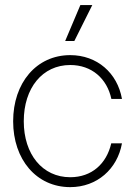

<svg xmlns="http://www.w3.org/2000/svg" viewBox="-20 -748 546 777"><path d="M264.2 9.3C372.6 9.3 455.1 -64 473.6 -168H430.2C411.1 -85 351.1 -30.8 264.2 -30.8C151.9 -30.8 76.2 -123.5 76.2 -257.3C76.2 -392.1 151.9 -484.9 264.2 -484.9C351.1 -484.9 413.1 -430.2 430.7 -347.7H473.6C455.1 -452.6 373 -524.9 264.2 -524.9C127.4 -524.9 33.2 -412.6 33.2 -257.3C33.2 -102.5 127.4 9.3 264.2 9.3ZM243.7 -582H280.8L353.5 -727.5H305.2Z"/></svg>

Font: Raveo Display Display ExLight
Style: Regular
Weight: 200
Designer: Jakub Foglar, Rasmus Andersson (Inter)
Foundry: Jakubfoglar.com
Version: Version 1.100;Glyphs 3.2.3 (3260)